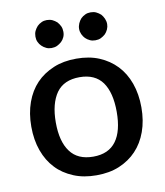

<svg xmlns="http://www.w3.org/2000/svg" viewBox="-81 -776 733 852"><g transform="rotate(-10 285.5 -350.5)"><path d="M388.7 -499.5Q434.1 -480.5 466.3 -446.8Q498.5 -413.1 516.1 -364.3Q533.7 -314.9 533.7 -255.4Q533.7 -195.3 516.1 -146.5Q498.5 -97.7 466.3 -64Q435.1 -30.8 388.7 -11.2Q344.2 7.3 286.1 7.3Q228 7.3 183.6 -11.2Q135.3 -31.2 105 -64Q72.8 -97.7 55.2 -146.5Q37.6 -195.3 37.6 -255.4Q37.6 -315.4 55.2 -364.3Q72.8 -413.1 105 -446.8Q136.7 -480 183.6 -499.5Q228 -518.1 286.1 -518.1Q344.2 -518.1 388.7 -499.5ZM286.1 -76.7Q355.5 -76.7 389.2 -123Q422.4 -168 422.4 -254.9Q422.4 -341.3 389.2 -388.2Q355.5 -434.6 286.1 -434.6Q215.8 -434.6 182.1 -388.2Q147.9 -339.8 147.9 -254.9Q147.9 -168.9 182.1 -123Q215.8 -76.7 286.1 -76.7ZM246.1 -621.6Q241.2 -610.4 232.4 -602.1Q223.1 -593.8 211.9 -588.4Q200.7 -583.5 187 -583.5Q173.8 -583.5 163.6 -588.4Q151.9 -593.8 143.6 -602.1Q134.8 -610.4 129.9 -621.6Q125 -631.8 125 -645.5Q125 -659.2 129.9 -670.4Q135.3 -681.6 143.6 -690.9Q151.9 -699.2 163.6 -704.6Q173.8 -709.5 187 -709.5Q200.7 -709.5 211.9 -704.6Q223.1 -699.2 232.4 -690.9Q240.7 -681.6 246.1 -670.4Q251 -659.2 251 -645.5Q251 -631.8 246.1 -621.6ZM448.2 -645.5Q448.2 -633.3 442.9 -621.6Q437.5 -609.9 429.7 -602.1Q420.4 -593.8 409.2 -588.4Q398.9 -583.5 384.3 -583.5Q370.6 -583.5 360.4 -588.4Q348.6 -593.8 340.3 -602.1Q332.5 -609.9 327.1 -621.6Q321.8 -633.3 321.8 -645.5Q321.8 -658.2 327.1 -670.4Q333 -683.1 340.3 -690.9Q348.6 -699.2 360.4 -704.6Q370.6 -709.5 384.3 -709.5Q398.9 -709.5 409.2 -704.6Q420.4 -699.2 429.7 -690.9Q437 -683.1 442.9 -670.4Q448.2 -658.2 448.2 -645.5Z"/></g></svg>

Font: Lato-SemiBold
Style: Regular
Weight: 500
Designer: Lukasz Dziedzic with Adam Twardoch and Botio Nikoltchev
Foundry: tyPoland Lukasz Dziedzic
Version: ""